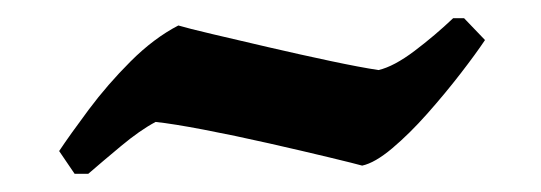

<svg xmlns="http://www.w3.org/2000/svg" viewBox="-20 -355 594 211"><path d="M62 -164 45 -189Q57 -207 77.5 -234.5Q98 -262 123.5 -287.5Q149 -313 176 -327Q186 -324 213.5 -317.5Q241 -311 275.5 -303Q310 -295 343 -288Q376 -281 396 -278Q413 -282 435.5 -299Q458 -316 478 -335H490L513 -311Q503 -296 486 -274Q469 -252 449.5 -230Q430 -208 411 -192Q392 -176 378 -173Q371 -175 342 -182Q313 -189 275.5 -197.5Q238 -206 204 -212.5Q170 -219 151 -221Q134 -212 113 -194.5Q92 -177 77 -164Z"/></svg>

Font: Albura ExtraBold
Style: Italic
Weight: 758
Italic angle: -7°
Designer: Mercedes Jáuregui
Foundry: Omnibus-Type Team
Version: Version 1.000; ttfautohint (v1.8.3)